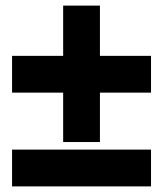

<svg xmlns="http://www.w3.org/2000/svg" viewBox="-20 -664 582 684"><path d="M205 -334V-158H336V-334H518V-465H336V-644H205V-465H23V-334ZM23 -131V0H518V-131Z"/></svg>

Font: Frost ExtraBold
Style: Regular
Weight: 800
Designer: Lee Frost
Foundry: Lee Frost for Ice Communication Norge AS
Version: Version 2.011;hotconv 1.0.107;makeotfexe 2.5.65593